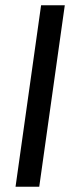

<svg xmlns="http://www.w3.org/2000/svg" viewBox="-20 -709 282 729"><path d="M129 0H39L136 -689H226Z"/></svg>

Font: Fira Sans Compressed
Style: Italic
Weight: 400
Width: 1
Italic angle: -8°
Designer: bBox Type GmbH & Carrois Corporate GbR & Edenspiekermann AG
Foundry: bBox Type GmbH & Carrois Corporate GbR & Edenspiekermann AG
Version: Version 4.301